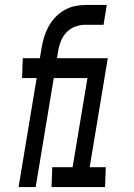

<svg xmlns="http://www.w3.org/2000/svg" viewBox="-20 -755 540 775"><path d="M55 0 128 -440H69L72 -520H141L148 -563Q152 -585 158.5 -606.5Q165 -628 176 -648Q187 -668 203.5 -685.5Q220 -703 240.5 -714.5Q261 -726 283 -730.5Q305 -735 326 -735H411L398 -655H323Q304 -655 283.5 -647.5Q263 -640 248.5 -624.5Q234 -609 226 -589.5Q218 -570 215 -550L210 -520H340L337 -440H197L124 0ZM188 0 191 -80H273L333 -440H268L271 -520H415L342 -80H407L404 0Z"/></svg>

Font: Iosevka Medium Oblique
Style: Regular
Weight: 500
Italic angle: -9°
Monospace: yes
Designer: Belleve Invis
Foundry: Belleve Invis
Version: Version 32.5.0; ttfautohint (v1.8.4)